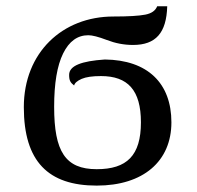

<svg xmlns="http://www.w3.org/2000/svg" viewBox="-20 -576 621 606"><path d="M298.8 -335.9C383.3 -335.9 424.8 -291.5 424.8 -189.9C424.8 -85 380.4 -42 285.2 -42C186 -42 150.9 -98.1 150.9 -238.8C150.9 -312.5 160.2 -368.7 179.2 -407.2C198.2 -445.8 224.6 -464.8 258.8 -464.8C271 -464.8 290.5 -460 317.4 -449.7C343.8 -439.5 371.1 -434.1 399.9 -434.1C471.7 -434.1 505.4 -472.2 507.8 -556.2H476.1C470.7 -542.5 458.5 -533.7 438.5 -529.8C418.5 -525.9 385.3 -523.9 337.9 -523.9C177.2 -523.9 55.2 -410.2 55.2 -237.8C55.2 -65.9 132.8 9.8 285.2 9.8C432.1 9.8 521 -66.9 521 -189.9C521 -313.5 445.8 -386.7 311 -388.2C273.9 -385.7 246.1 -380.9 227.1 -373C208 -365.2 198.2 -354 198.2 -339.8C198.2 -321.8 202.1 -315.4 213.9 -306.2C215.8 -314 223.6 -320.8 237.8 -327.1C251.5 -333 272 -335.9 298.8 -335.9Z"/></svg>

Font: The Erased English
Style: Regular
Weight: 400
Designer: Monotype Design team + ligartures altered by 180 Amsterdam
Foundry: Monotype Imaging Inc.
Version: Version 1.030;Glyphs 3.1.2 (3151)